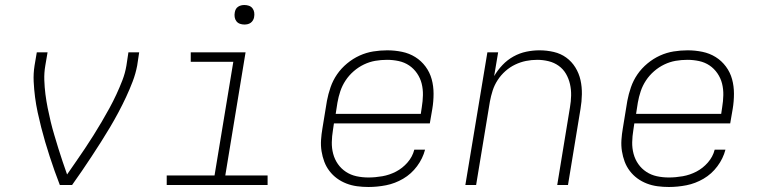

<svg xmlns="http://www.w3.org/2000/svg" viewBox="-20 -739 3040 767"><path d="M219 0Q208 -28 198 -56.5Q188 -85 178.5 -114Q169 -143 160.5 -172Q152 -201 144.5 -230.5Q137 -260 130.5 -290Q124 -320 120 -351Q116 -382 114.5 -413.5Q113 -445 118 -477L127 -530H170L161 -477Q156 -448 157 -419Q158 -390 161.5 -362.5Q165 -335 170.5 -307.5Q176 -280 182.5 -253Q189 -226 197 -199.5Q205 -173 213 -146.5Q221 -120 230 -94Q239 -68 248 -42Q266 -68 284 -94Q302 -120 319.5 -146Q337 -172 353.5 -198.5Q370 -225 386 -252Q402 -279 417 -306.5Q432 -334 445 -362Q458 -390 469 -418.5Q480 -447 485 -477L493 -530H536L528 -477Q522 -445 510 -413.5Q498 -382 483.5 -351Q469 -320 453 -290Q437 -260 419.5 -230.5Q402 -201 383.5 -172Q365 -143 346 -114Q327 -85 307.5 -56.5Q288 -28 268 0Z M646 0V-38H837L912 -492H742V-530H961L880 -38H1049V0ZM956 -641Q947 -641 938.5 -644Q930 -647 924.5 -654Q919 -661 917.5 -670.5Q916 -680 918 -690Q919 -696 922 -702Q925 -708 931 -712Q937 -716 943.5 -717.5Q950 -719 956 -719Q966 -719 974.5 -716Q983 -713 988.5 -706Q994 -699 995.5 -689.5Q997 -680 995 -670Q994 -664 990.5 -658Q987 -652 981.5 -648Q976 -644 969.5 -642.5Q963 -641 956 -641Z M1452 8Q1429 8 1406.5 5Q1384 2 1363.5 -6Q1343 -14 1326 -26.5Q1309 -39 1296 -56Q1283 -73 1275.5 -93Q1268 -113 1264.5 -135Q1261 -157 1262.5 -180Q1264 -203 1268 -226L1286 -336Q1291 -363 1300.5 -390.5Q1310 -418 1326.5 -442Q1343 -466 1366.5 -485.5Q1390 -505 1416.5 -517Q1443 -529 1471 -533.5Q1499 -538 1527 -538Q1557 -538 1586 -532Q1615 -526 1639 -511Q1663 -496 1680 -473Q1697 -450 1704.5 -422.5Q1712 -395 1712 -364.5Q1712 -334 1707 -304L1697 -246H1314L1310 -219Q1306 -195 1305.5 -171Q1305 -147 1311 -124.5Q1317 -102 1330 -83.5Q1343 -65 1362 -52.5Q1381 -40 1404 -35Q1427 -30 1452 -30Q1479 -30 1507.5 -35Q1536 -40 1562 -53.5Q1588 -67 1608 -90Q1628 -113 1635 -141H1678Q1669 -106 1646 -75Q1623 -44 1590.5 -25Q1558 -6 1522.5 1Q1487 8 1452 8ZM1661 -284 1665 -311Q1669 -335 1669.5 -359Q1670 -383 1664.5 -405Q1659 -427 1646 -446Q1633 -465 1614.5 -477.5Q1596 -490 1573 -495Q1550 -500 1526 -500Q1526 -500 1526 -500Q1526 -500 1526 -500Q1502 -500 1479 -496Q1456 -492 1434 -481.5Q1412 -471 1393 -454.5Q1374 -438 1360.5 -417.5Q1347 -397 1339.5 -374.5Q1332 -352 1328 -329L1321 -284Z M1839 0 1927 -530H1970L1954 -435Q1968 -459 1987.5 -479.5Q2007 -500 2031.5 -513.5Q2056 -527 2082.5 -532.5Q2109 -538 2135 -538Q2164 -538 2192 -531.5Q2220 -525 2242 -509Q2264 -493 2278.5 -469.5Q2293 -446 2299 -419Q2305 -392 2304.5 -362.5Q2304 -333 2299 -304L2249 0H2206L2257 -311Q2261 -334 2261.5 -357.5Q2262 -381 2257 -403Q2252 -425 2241 -444Q2230 -463 2212 -476Q2194 -489 2171.5 -494.5Q2149 -500 2126 -500Q2103 -500 2081 -495.5Q2059 -491 2038 -481Q2017 -471 1999 -455Q1981 -439 1968 -419Q1955 -399 1948 -377Q1941 -355 1937 -333L1882 0Z M2652 8Q2629 8 2606.5 5Q2584 2 2563.5 -6Q2543 -14 2526 -26.5Q2509 -39 2496 -56Q2483 -73 2475.5 -93Q2468 -113 2464.5 -135Q2461 -157 2462.5 -180Q2464 -203 2468 -226L2486 -336Q2491 -363 2500.5 -390.5Q2510 -418 2526.5 -442Q2543 -466 2566.5 -485.5Q2590 -505 2616.5 -517Q2643 -529 2671 -533.5Q2699 -538 2727 -538Q2757 -538 2786 -532Q2815 -526 2839 -511Q2863 -496 2880 -473Q2897 -450 2904.5 -422.5Q2912 -395 2912 -364.5Q2912 -334 2907 -304L2897 -246H2514L2510 -219Q2506 -195 2505.5 -171Q2505 -147 2511 -124.5Q2517 -102 2530 -83.5Q2543 -65 2562 -52.5Q2581 -40 2604 -35Q2627 -30 2652 -30Q2679 -30 2707.5 -35Q2736 -40 2762 -53.5Q2788 -67 2808 -90Q2828 -113 2835 -141H2878Q2869 -106 2846 -75Q2823 -44 2790.5 -25Q2758 -6 2722.5 1Q2687 8 2652 8ZM2861 -284 2865 -311Q2869 -335 2869.5 -359Q2870 -383 2864.5 -405Q2859 -427 2846 -446Q2833 -465 2814.5 -477.5Q2796 -490 2773 -495Q2750 -500 2726 -500Q2726 -500 2726 -500Q2726 -500 2726 -500Q2702 -500 2679 -496Q2656 -492 2634 -481.5Q2612 -471 2593 -454.5Q2574 -438 2560.5 -417.5Q2547 -397 2539.5 -374.5Q2532 -352 2528 -329L2521 -284Z"/></svg>

Font: Iosevka Curly XLtExObl
Style: Regular
Weight: 200
Width: 7
Italic angle: -9°
Monospace: yes
Designer: Belleve Invis
Foundry: Belleve Invis
Version: Version 11.0.1; ttfautohint (v1.8.3)